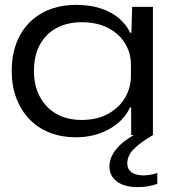

<svg xmlns="http://www.w3.org/2000/svg" viewBox="-20 -553 706 786"><path d="M291 9Q232 9 183.5 -10Q135 -29 100.5 -65Q66 -101 47 -150.5Q28 -200 28 -262Q28 -346 61 -407Q94 -468 153.5 -500.5Q213 -533 291 -533Q347 -533 391 -519Q435 -505 466 -479Q497 -453 513 -419H518L521 -525H606V0H517V-113H512Q487 -58 427 -24.5Q367 9 291 9ZM314 -62Q378 -62 423.5 -87.5Q469 -113 492.5 -154Q516 -195 516 -243V-289Q516 -335 492.5 -374.5Q469 -414 423.5 -438Q378 -462 314 -462Q256 -462 212 -438.5Q168 -415 143.5 -370.5Q119 -326 119 -262Q119 -202 143.5 -156.5Q168 -111 211.5 -86.5Q255 -62 314 -62ZM544 213Q489 213 458.5 190Q428 167 428 128Q428 101 443.5 75Q459 49 488.5 26Q518 3 560 -16H595L606 0Q559 27 530 55Q501 83 501 116Q501 139 518 152Q535 165 568 165Q583 165 598 162Q613 159 624 155V199Q612 205 589.5 209Q567 213 544 213Z"/></svg>

Font: Mona Sans Expanded
Style: Regular
Weight: 400
Width: 7
Designer: Deni Anggara
Foundry: GitHub
Version: Version 2.000